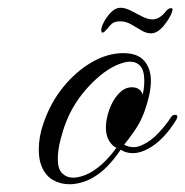

<svg xmlns="http://www.w3.org/2000/svg" viewBox="-20 -461 477 495"><path d="M159 14Q136 14 116.5 3Q97 -8 87 -33Q80 -50 80 -76Q80 -109 92 -143Q110 -196 143 -236.5Q176 -277 216.5 -300.5Q257 -324 298 -324Q335 -324 352 -304Q369 -284 369 -253Q369 -235 364.5 -215Q360 -195 353 -175Q343 -147 327 -124Q311 -101 300 -88Q322 -76 345.5 -86.5Q369 -97 389 -118.5Q409 -140 421 -159Q423 -163 426.5 -164Q430 -165 431 -165Q441 -165 435 -153Q402 -99 362 -77.5Q322 -56 291 -75L289 -72Q274 -50 256 -31.5Q238 -13 216 -1Q203 6 188 10Q173 14 159 14ZM168 -3Q189 -3 213 -16Q234 -28 251.5 -46Q269 -64 280 -80Q269 -85 261 -98.5Q253 -112 253 -132Q253 -153 261.5 -177.5Q270 -202 285.5 -219Q301 -236 320 -236Q332 -236 339.5 -230Q347 -224 347 -216Q349 -221 350.5 -231Q352 -241 352 -253Q352 -279 342 -290.5Q332 -302 315 -302Q308 -302 300.5 -300Q293 -298 285 -295Q248 -280 209.5 -239Q171 -198 151 -148Q143 -128 136 -101Q129 -74 129 -51Q129 -25 140.5 -14Q152 -3 168 -3ZM369 -375Q357 -375 344 -383Q331 -391 317.5 -398.5Q304 -406 290 -406Q275 -406 268 -399.5Q261 -393 257 -387Q254 -385 251 -381Q248 -377 244 -377Q241 -377 241 -384Q241 -391 248 -404.5Q255 -418 266.5 -429.5Q278 -441 290 -441Q303 -441 317.5 -433.5Q332 -426 346.5 -418.5Q361 -411 373 -411Q391 -411 407 -431Q414 -440 421 -440Q425 -440 425 -436Q425 -435 423 -429Q418 -414 402 -394.5Q386 -375 369 -375Z"/></svg>

Font: Fleur De Leah
Style: Regular
Weight: 400
Designer: Robert E. Leuschke
Foundry: Robert E. Leuschke
Version: Version 1.010; ttfautohint (v1.8.3)